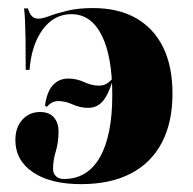

<svg xmlns="http://www.w3.org/2000/svg" viewBox="-20 -450 484 481"><path d="M183.1 11.3Q106.5 11.3 62.5 -18.5Q18.5 -48.4 18.5 -99.2Q18.5 -130.6 35.9 -150Q53.2 -169.4 80.6 -169.4Q103.2 -169.4 114.9 -156Q126.6 -142.7 126.6 -121Q126.6 -93.5 119.8 -71Q112.9 -48.4 112.9 -26.6Q112.9 -15.3 120.2 -8.5Q127.4 -1.6 140.3 -1.6Q199.2 -1.6 230.2 -56Q261.3 -110.5 261.3 -212.1Q261.3 -308.9 234.7 -361.7Q208.1 -414.5 158.9 -414.5Q115.3 -414.5 87.1 -376.2Q58.9 -337.9 54 -275H44.4Q44.4 -322.6 44 -351.2Q43.5 -379.8 42.7 -397.6Q41.9 -415.3 40.3 -429H50Q54 -415.3 60.1 -409.3Q66.1 -403.2 75.8 -403.2Q86.3 -403.2 104.4 -410.1Q122.6 -416.9 149.6 -423.4Q176.6 -429.8 212.9 -429.8Q276.6 -429.8 321 -404.4Q365.3 -379 388.7 -331.5Q412.1 -283.9 412.1 -215.3Q412.1 -143.5 385.5 -92.7Q358.9 -41.9 307.7 -15.3Q256.5 11.3 183.1 11.3ZM260.5 -251.6 262.1 -247.6Q250.8 -211.3 236.7 -195.6Q222.6 -179.8 200.8 -179.8Q180.6 -179.8 162.1 -188.3Q143.5 -196.8 125.8 -196.8Q117.7 -196.8 110.5 -193.1Q103.2 -189.5 97.6 -182.3L92.7 -185.5Q97.6 -221 112.9 -237.1Q128.2 -253.2 150.8 -253.2Q171.8 -253.2 190.7 -244.4Q209.7 -235.5 228.2 -235.5Q237.1 -235.5 244.8 -239.1Q252.4 -242.7 260.5 -251.6Z"/></svg>

Font: Playfair 144pt SemiCondensed Black
Style: Regular
Weight: 900
Width: 4
Designer: Claus Eggers Sørensen
Foundry: Claus Eggers Sørensen
Version: Version 2.203